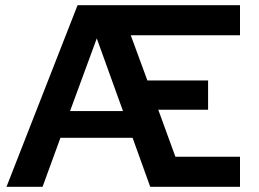

<svg xmlns="http://www.w3.org/2000/svg" viewBox="-20 -720 998 740"><path d="M5 0 279 -700H905V-584H484L548 -410H782V-297H590L656 -116H905V0H559L491 -189H213L144 0ZM250 -292H454L353 -572Z"/></svg>

Font: Red Hat Text SemiBold
Style: Regular
Weight: 600
Designer: Pentagram, MCKL
Foundry: MCKL
Version: Version 1.030